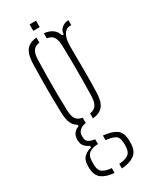

<svg xmlns="http://www.w3.org/2000/svg" viewBox="-211 -726 735 921"><g transform="rotate(-30 156.0 -266.0)"><path d="M129.5 145Q87.5 142.5 62 124.5Q36.5 106.5 35.5 64.5Q35.5 60 35.2 56.2Q35 52.5 35.5 49Q35.5 18 54.2 2.2Q73 -13.5 92.5 -17V-26Q55 -43 54.5 -75Q54 -78.5 54 -80.5Q54 -82.5 54.5 -85Q54.5 -105 66.2 -118.5Q78 -132 91 -134V-144Q71.5 -154.5 62.5 -175.5Q53.5 -196.5 52.5 -229.5Q51.5 -270 51 -301Q50.5 -332 50.5 -361.8Q50.5 -391.5 51 -426Q51.5 -460.5 52.5 -507Q54 -554 71.5 -577.2Q89 -600.5 129.5 -604.5V-576.5Q105 -573 94.2 -557.8Q83.5 -542.5 82.5 -508.5Q81 -461.5 80.5 -413.2Q80 -365 80.5 -318.2Q81 -271.5 82.5 -228Q83.5 -194.5 94.5 -179.5Q105.5 -164.5 129.5 -160.5V-131Q107.5 -128 95 -116.5Q82.5 -105 82.5 -87.5Q82.5 -85.5 82.5 -84Q82.5 -82.5 82.5 -80Q82.5 -62 93.5 -53.2Q104.5 -44.5 129.5 -41V-14.5Q101 -14 82.2 -2Q63.5 10 63 45Q63 49 63 53Q63 57 63 61.5Q63.5 94.5 82.2 105.8Q101 117 129.5 118.5ZM170.5 144.5V119Q200 117.5 219.5 106Q239 94.5 239.5 61Q240 57 240 52.8Q240 48.5 239.5 44.5Q239 9.5 219.8 -0.2Q200.5 -10 170.5 -12.5V-38Q216 -34 241.5 -17.2Q267 -0.5 268 44.5Q268 48.5 268 52.5Q268 56.5 268 61.5Q267 105.5 240 123.8Q213 142 170.5 144.5ZM170.5 -133V-160.5Q194.5 -164.5 205.2 -179.5Q216 -194.5 217.5 -228Q219 -271.5 219.2 -318.2Q219.5 -365 219.2 -413.2Q219 -461.5 217.5 -508.5Q216 -542.5 205.5 -557.8Q195 -573 170.5 -576.5V-604.5Q228 -598.5 241.5 -552H250.5Q250.5 -573.5 266.8 -586.8Q283 -600 304 -600V-572.5H296.5Q275 -572.5 261.8 -550.8Q248.5 -529 248.5 -486.5V-463Q248.5 -416 249 -381Q249.5 -346 249.2 -311Q249 -276 247.5 -229.5Q246 -183 228.2 -160Q210.5 -137 170.5 -133ZM132.5 -640V-675.5H168V-640Z"/></g></svg>

Font: Big Shoulders Stencil Display ExtraLight
Style: Regular
Weight: 250
Designer: Patric King
Foundry: XO Type Co
Version: Version 2.001